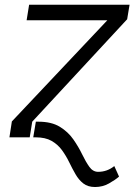

<svg xmlns="http://www.w3.org/2000/svg" viewBox="-20 -565 553 790"><path d="M112.6 -64.3 102.3 0H18.8L28.8 -65.3L421.5 -481.5H89.5L99.8 -545.5H513.1L503.2 -485.8ZM127.5 -64.3H137.8Q191.8 -64.3 225.9 -43.5Q259.9 -22.7 281.4 8Q302.9 38.7 317.8 69.6Q332.7 100.5 347.5 121.3Q362.2 142 383.9 142Q420.8 142 450.3 118.3L469.8 161.6Q454.5 175.1 428.4 189.8Q402.3 204.5 371.1 204.5Q341.6 204.5 322.8 189.8Q304 175.1 290.7 151.8Q277.3 128.6 264.6 102.3Q251.8 76 234.9 52.7Q218 29.5 192.3 14.7Q166.5 0 126.1 0H116.8Z"/></svg>

Font: Inter UI Light
Style: Italic
Weight: 300
Italic angle: 9.39999°
Designer: Rasmus Andersson
Foundry: rsms
Version: 3.2;8d6f07862